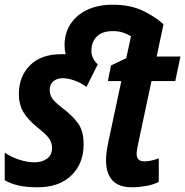

<svg xmlns="http://www.w3.org/2000/svg" viewBox="-21 -785 786 815"><path d="M139 10Q91 10 58 2.5Q25 -5 -1 -20V-137Q27 -118 61 -107Q95 -96 126 -96Q157 -96 178.5 -111.5Q200 -127 200 -157Q200 -178 188 -196Q176 -214 138 -244Q96 -278 77.5 -310.5Q59 -343 59 -385Q59 -460 106 -507.5Q153 -555 240 -555Q249 -555 258 -555Q253 -573 253 -593Q253 -645 279 -684Q305 -723 351 -744Q397 -765 457 -765Q531 -765 584 -740Q637 -715 673 -682L644 -545H745L723 -441H622L564 -168Q562 -157 560.5 -148Q559 -139 559 -132Q559 -100 592 -100Q603 -100 619 -103Q635 -106 653 -113V-13Q630 -1 599 4.5Q568 10 540 10Q483 10 456 -19.5Q429 -49 429 -105Q429 -135 438 -178L494 -441H437L450 -507L515 -538L535 -631Q522 -639 503 -646Q484 -653 458 -653Q413 -653 390 -630Q367 -607 367 -569Q367 -536 394 -512L346 -416Q322 -434 294.5 -443.5Q267 -453 245 -453Q221 -453 205.5 -440Q190 -427 190 -403Q190 -383 201 -367Q212 -351 247 -324Q288 -293 311 -260.5Q334 -228 334 -172Q334 -91 282 -40.5Q230 10 139 10Z"/></svg>

Font: Noto Sans Condensed
Style: Bold Italic
Weight: 700
Width: 3
Italic angle: -12°
Designer: Monotype Design Team
Foundry: Monotype Imaging Inc.
Version: Version 2.013; ttfautohint (v1.8.4.7-5d5b)